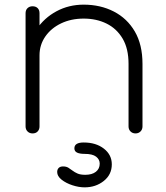

<svg xmlns="http://www.w3.org/2000/svg" viewBox="-20 -574 713 826"><path d="M563 0Q550 0 541.5 -8.5Q533 -17 533 -30V-299Q533 -365 507.5 -408Q482 -451 438.5 -472.5Q395 -494 340 -494Q286 -494 243 -473.5Q200 -453 175 -417Q150 -381 150 -336H100Q104 -398 137 -447.5Q170 -497 223 -525.5Q276 -554 340 -554Q412 -554 469.5 -524.5Q527 -495 560 -438.5Q593 -382 593 -299V-30Q593 -17 584.5 -8.5Q576 0 563 0ZM120 0Q107 0 98.5 -8.5Q90 -17 90 -30V-517Q90 -531 98.5 -539Q107 -547 120 -547Q134 -547 142 -539Q150 -531 150 -517V-30Q150 -17 142 -8.5Q134 0 120 0ZM344 232Q319 232 291.5 223Q264 214 245 199Q226 184 226 166Q226 155 232.5 148.5Q239 142 251 142Q265 142 274 147.5Q283 153 292 160Q301 167 313.5 172.5Q326 178 347 178Q376 178 392.5 165Q409 152 409 130Q409 112 393.5 100Q378 88 344 88Q323 88 311.5 82.5Q300 77 300 64Q300 39 340 39Q393 39 427 65.5Q461 92 461 133Q461 177 426.5 204.5Q392 232 344 232Z"/></svg>

Font: ComfortaaLight
Style: Regular
Weight: 300
Designer: Johan Aakerlund
Foundry: Johan Aakerlund
Version: Version 3.104; ttfautohint (v1.8.1.43-b0c9)